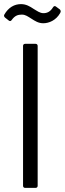

<svg xmlns="http://www.w3.org/2000/svg" viewBox="-40 -913 315 933"><path d="M170 -800C198 -800 232 -814 252 -849C254 -852 255 -856 255 -858C255 -862 253 -865 251 -867L232 -881C227 -885 222 -884 218 -878C204 -855 188 -849 171 -849C154 -849 140 -860 123 -870C105 -882 87 -893 62 -893C30 -893 1 -877 -19 -842C-22 -837 -20 -832 -16 -828L3 -813C8 -809 13 -810 17 -816C32 -837 47 -842 66 -842C84 -842 95 -833 113 -822C130 -811 147 -800 170 -800ZM82 0H133C139 0 143 -4 143 -10V-690C143 -696 139 -700 133 -700H82C76 -700 72 -696 72 -690V-10C72 -4 76 0 82 0Z"/></svg>

Font: Barlow Semi Condensed
Style: Regular
Weight: 400
Width: 4
Designer: Jeremy Tribby
Foundry: Tribby Type
Version: Version 1.422;hotconv 1.0.109;makeotfexe 2.5.65596